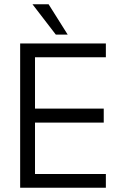

<svg xmlns="http://www.w3.org/2000/svg" viewBox="-20 -885 594 905"><path d="M75 0V-680H479V-615H145V-373H469V-307H145V-65H479V0ZM243 -722 133 -865H209L299 -722Z"/></svg>

Font: Teachers
Style: Regular
Weight: 400
Designer: Alfredo Marco Pradil, Chank Diesel
Version: Version 1.001